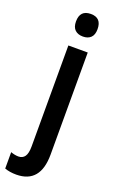

<svg xmlns="http://www.w3.org/2000/svg" viewBox="-219 -796 653 1080"><g transform="rotate(20 107.5 -256.5)"><path d="M59 -685Q59 -753 124 -753Q188 -753 188 -685Q188 -651 171 -634.5Q154 -618 124 -618Q94 -618 76.5 -634.5Q59 -651 59 -685ZM38 240Q-2 240 -32 229V131Q-7 140 14 140Q39 140 52 121.5Q65 103 65 61V-543H181V68Q181 239 38 240Z"/></g></svg>

Font: Noto Sans Hebrew Condensed SemiBold
Style: Regular
Weight: 600
Width: 3
Designer: Monotype Design Team
Foundry: Monotype Imaging Inc.
Version: Version 2.004; ttfautohint (v1.8.4.7-5d5b)